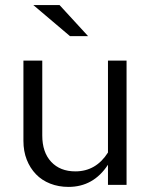

<svg xmlns="http://www.w3.org/2000/svg" viewBox="-20 -726 592 754"><path d="M72 0ZM146 -488V-194Q146 -128 181 -90.5Q216 -53 276 -53Q357 -53 404 -127V-488H477V0H404V-79Q347 8 249 8Q210 8 177 -5Q144 -18 121 -42Q98 -66 85 -99Q72 -132 72 -173V-488ZM214 -706 326 -584H255L111 -706Z"/></svg>

Font: Rosa Sans Light
Style: Regular
Weight: 300
Designer: Pentagram / MCKL
Foundry: Pentagram / MCKL
Version: Version 1.005;September 16, 2019;FontCreator 11.5.0.2425 64-